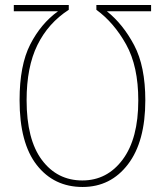

<svg xmlns="http://www.w3.org/2000/svg" viewBox="-20 -734 657 765"><path d="M86 -335Q86 -467 129 -554.5Q172 -642 254 -695V-714H35V-689H211Q143 -640 100.5 -557Q58 -474 58 -335Q58 -164 126.5 -76.5Q195 11 309 11Q421 11 490 -79.5Q559 -170 559 -334Q559 -470 514.5 -554Q470 -638 406 -689H582V-714H364V-695Q434 -644 482.5 -557Q531 -470 531 -334Q531 -182 469 -98.5Q407 -15 308 -15Q208 -15 147 -96.5Q86 -178 86 -335Z"/></svg>

Font: Noto Sans Display SemiCondensed Thin
Style: Regular
Weight: 250
Width: 4
Designer: Monotype Design team
Foundry: Monotype Imaging Inc.
Version: 1.000